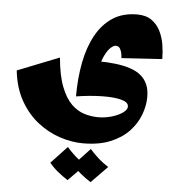

<svg xmlns="http://www.w3.org/2000/svg" viewBox="-60 -468 961 1040"><g transform="rotate(5 420.0 52.5)"><path d="M411 310Q350 310 285 288.5Q220 267 163.5 222.5Q107 178 68.5 109.5Q30 41 20 -52L247 -142Q256 -44 279.5 16Q303 76 335.5 107.5Q368 139 405.5 150.5Q443 162 481 162Q519 162 554.5 151.5Q590 141 613.5 124.5Q637 108 637 91Q637 67 598 56.5Q559 46 494.5 47Q430 48 352 60L450 -140Q505 -140 550 -134.5Q595 -129 630 -117.5Q665 -106 689 -86Q713 -66 725 -37.5Q737 -9 737 30Q737 77 718.5 126.5Q700 176 661 217.5Q622 259 560 284.5Q498 310 411 310ZM352 60Q352 -39 368.5 -124.5Q385 -210 420.5 -274.5Q456 -339 511 -375Q566 -411 644 -411Q692 -411 722.5 -389.5Q753 -368 770 -334Q787 -300 793.5 -260Q800 -220 800 -182L579 -168Q579 -176 576.5 -191Q574 -206 566.5 -219Q559 -232 543 -232Q532 -232 516.5 -218.5Q501 -205 486 -175.5Q471 -146 461 -98.5Q451 -51 451 16ZM346 516Q318 498 291.5 476.5Q265 455 245 430L332 337Q355 363 379 384.5Q403 406 434 426ZM471 516Q443 498 416.5 476.5Q390 455 370 430L457 337Q480 363 504 384.5Q528 406 559 426Z"/></g></svg>

Font: Marhey
Style: Bold
Weight: 700
Designer: Nur Syamsi & Bustanul Arifin
Foundry: Namelatype
Version: Version 1.000